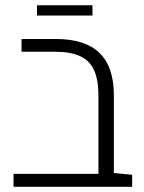

<svg xmlns="http://www.w3.org/2000/svg" viewBox="-20 -720 554 740"><path d="M32.2 0ZM489.3 -46.4V0H32.2V-49.8H359.4V-352.5Q359.4 -412.6 342.5 -449.5Q325.7 -486.3 289.1 -503.4Q252.4 -520.5 192.9 -520.5H63V-569.8H194.8Q307.6 -569.8 363.3 -516.1Q418.9 -462.4 418.9 -352.5V-53.2ZM122.6 -699.7H336.4V-660.2H122.6Z"/></svg>

Font: Heebo Light
Style: Regular
Weight: 300
Designer: Oded Ezer
Foundry: Meir Sadan
Version: Version 2.001; ttfautohint (v1.5.14-ce02) -l 8 -r 50 -G 200 